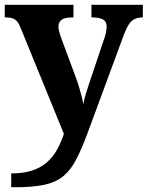

<svg xmlns="http://www.w3.org/2000/svg" viewBox="-20 -556 619 805"><path d="M27 171Q79.1 171 115.8 158.6Q152.6 146.2 177.7 123.7Q202.8 101.3 219.4 71.1Q235.9 40.9 247.9 5.3L68.1 -435.2Q60.3 -455.6 51.9 -465.7Q43.5 -475.7 32.3 -479.3Q21.2 -483 4.1 -483H-0.1V-536H288.1V-483H283.9Q252.8 -483 238.9 -473.5Q225.1 -464 225.1 -443.7Q225.1 -434.5 227.7 -424.4Q230.2 -414.2 234.2 -403.2L295.6 -237.4Q303.9 -216.7 310.5 -194.4Q317.1 -172.1 322.2 -152.4Q327.3 -132.6 329.1 -118.5Q333.8 -143.4 340.7 -165.7Q347.5 -188 354.1 -207L417 -393.9Q420.8 -403.6 424 -418.8Q427.2 -434.1 427.2 -443.3Q427.2 -465.2 412.7 -473.8Q398.2 -482.4 367.5 -483H363.4V-536H578.9V-483H575.3Q556.9 -482.4 543.3 -475.5Q529.8 -468.7 519.7 -452.8Q509.6 -437 499.3 -410.2L347.9 -0.1Q322.5 68.9 299.1 113.4Q275.7 158 244.7 183.2Q213.8 208.4 166 218.7Q118.2 229 44.1 229H27Z"/></svg>

Font: Noto Serif Khmer
Style: Regular
Weight: 400
Designer: Danh Hong and the Monotype Design Team
Foundry: Monotype Imaging Inc.
Version: Version 2.003